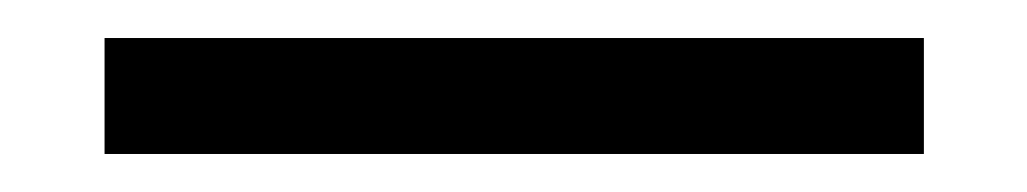

<svg xmlns="http://www.w3.org/2000/svg" viewBox="-20 -1 540 101"><path d="M35 19H466V80H35Z"/></svg>

Font: Vazir Code
Style: Code
Weight: 400
Foundry: DejaVu fonts team - Redesigned by Saber Rastikerdar
Version: Version 1.1.2